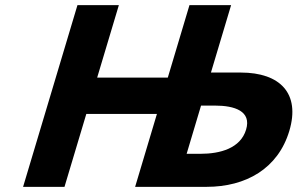

<svg xmlns="http://www.w3.org/2000/svg" viewBox="-20 -723 1148 741"><path d="M755.9 -315.5H809.4C885.5 -315.5 951.2 -294.3 929.8 -222.9C908.2 -150.6 829.8 -129.4 753.7 -129.4H700.3ZM313.1 -283.2H585.6L501.5 -1.9H502.3H662.1H777.3C929.2 -1.9 1053.1 -72.4 1096.6 -217.8C1139.8 -362.3 1061.1 -443 909.3 -443H794.1L871.9 -703.1H871H712.1H711.2L627.6 -423.5H355L438.7 -703.1H278.9L69.1 -1.9H228.9Z"/></svg>

Font: Hussar
Style: BdSuprExtOblThree
Weight: 700
Foundry: Cannot Into Space Fonts
Version: Version 2.00